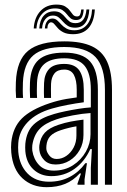

<svg xmlns="http://www.w3.org/2000/svg" viewBox="-20 -786 542 817"><path d="M426.5 0V-404Q426.5 -500.5 386.5 -543.2Q346.5 -586 253.5 -586Q163.2 -586 122 -550.6Q80.8 -515.2 77.5 -434.8Q77 -419.5 76.9 -402.8Q76.8 -386 78.2 -369.2H48.5Q47 -387 46.9 -401.4Q46.8 -415.8 47.5 -436Q51.2 -530.2 99.9 -570.1Q148.5 -610 253.5 -610Q326.2 -610 370.9 -589.1Q415.5 -568.2 436 -523Q456.5 -477.8 456.5 -404V0ZM209 -60Q255.2 -60 290.4 -82.6Q325.5 -105.2 345.4 -140.8Q365.2 -176.2 365.2 -214.8V-305Q332 -303 289.5 -295Q247 -287 220 -278Q171.2 -261.8 147.6 -236.2Q124 -210.8 117.5 -168.2Q116.8 -163.5 116.9 -155.9Q117 -148.2 117.5 -144.8Q123.2 -108.5 145.8 -84.2Q168.2 -60 209 -60ZM216.8 -86Q186.2 -86 168.2 -104.5Q150.2 -123 147.5 -147.2Q146.8 -154.2 146.9 -159.1Q147 -164 147.5 -168Q151.8 -200.5 170.6 -221.2Q189.5 -242 229.2 -255Q256.5 -264 280.6 -268.6Q304.8 -273.2 335.2 -277V-212Q335.2 -176.5 319.1 -147.9Q303 -119.2 276.1 -102.6Q249.2 -86 216.8 -86ZM221.2 -109.5Q243 -109.5 262.1 -122.5Q281.2 -135.5 293.2 -158Q305.2 -180.5 305.2 -209.2V-248.5Q289.8 -246 273 -241.9Q256.2 -237.8 238.5 -232Q208.2 -222 194 -206.8Q179.8 -191.5 177.5 -166.2Q176.8 -159.2 177 -155.8Q177.2 -152.2 177.5 -149.5Q179.2 -137.5 190.5 -123.5Q201.8 -109.5 221.2 -109.5ZM178.8 10.5Q116.2 10.5 75.4 -27.5Q34.5 -65.5 28 -137Q27 -148.5 27 -159.2Q27 -170 28 -180Q34.5 -243.5 73 -281.9Q111.5 -320.2 191.2 -346.8Q209.8 -353 226.5 -357.2Q243.2 -361.5 262.4 -364.9Q281.5 -368.2 306.5 -371.5V-404.2Q306.5 -444.8 294.4 -467.4Q282.2 -490 253.5 -490Q224.8 -490 211.6 -473.4Q198.5 -456.8 197.2 -429.5Q197 -424.2 196.8 -406Q196.5 -387.8 197.2 -369.2H167.5Q166.5 -391.5 166.9 -406.9Q167.2 -422.2 167.5 -432.8Q169 -470.2 188.6 -492.1Q208.2 -514 253.5 -514Q298.2 -514 317.4 -486.4Q336.5 -458.8 336.5 -404.2V-350.8Q303.2 -346.5 267.4 -339.6Q231.5 -332.8 201 -324Q134.8 -305 98 -266.5Q61.2 -228 57.8 -177.2Q57.2 -169.8 57.1 -158.8Q57 -147.8 57.8 -139.8Q62.8 -83.2 97 -48Q131.2 -12.8 188.5 -12.8Q238 -12.8 276.9 -33.2Q315.8 -53.8 343.2 -91.5H350L339.8 -22.5V0H310L309.5 -4L324.8 -48H319.2Q292 -17.8 257.4 -3.6Q222.8 10.5 178.8 10.5ZM366.5 0.2V-72L371 -151.5H364.2Q340 -98 296.6 -67.1Q253.2 -36.2 197.8 -36.5Q152.5 -36.8 122.2 -65.1Q92 -93.5 87.8 -142.2Q87.2 -148.5 87.2 -158.6Q87.2 -168.8 87.8 -174.5Q93 -227.5 123.1 -256Q153.2 -284.5 210.5 -301Q229 -306.5 256.8 -312.4Q284.5 -318.2 313.9 -322.9Q343.2 -327.5 366.5 -329V-404Q366.5 -472.8 340.5 -505.4Q314.5 -538 253.5 -538Q196.2 -538 168 -513.2Q139.8 -488.5 137.5 -433.5Q137 -419 136.8 -403Q136.5 -387 137.8 -369.2H108Q106.8 -388.5 106.9 -404.4Q107 -420.2 107.5 -434Q110.2 -501.2 144.6 -531.6Q179 -562 253.5 -562Q330.5 -562 363.5 -524.2Q396.5 -486.5 396.5 -404V0.2ZM123.5 -664.8Q126.2 -711 151.9 -738.8Q177.5 -766.5 220 -766.5Q244 -766.5 256.8 -758.9Q269.5 -751.2 276.8 -741.2Q284 -731.2 290.4 -723.6Q296.8 -716 308 -716Q317 -716 320.5 -722.9Q324 -729.8 325.8 -745.8H336.2Q334.5 -722.2 327.5 -711.5Q320.5 -700.8 304.2 -700.8Q289 -700.8 280.4 -708.2Q271.8 -715.8 264.4 -725.5Q257 -735.2 245.9 -742.8Q234.8 -750.2 214.5 -750.2Q180 -750.2 158.6 -726.4Q137.2 -702.5 135.2 -664.8ZM147 -664.8Q149.5 -700.8 166.2 -719.2Q183 -737.8 209.5 -737.8Q228.2 -737.8 239 -730.1Q249.8 -722.5 257.6 -712.6Q265.5 -702.8 275.1 -695.1Q284.8 -687.5 301.5 -687.5Q322.2 -687.5 333.8 -701.9Q345.2 -716.2 348 -745.8H360Q357.8 -707.2 342.6 -687.8Q327.5 -668.2 299.8 -668.2Q280.2 -668.2 268.4 -676Q256.5 -683.8 247.8 -694Q239 -704.2 229.5 -712Q220 -719.8 205 -719.8Q185.2 -719.8 172.8 -704.4Q160.2 -689 159 -664.8ZM170.8 -664.8Q172.2 -684.8 180.8 -696Q189.2 -707.2 202.8 -707.2Q214.5 -707.2 223 -699.8Q231.5 -692.2 240.5 -682.2Q249.5 -672.2 262.5 -664.8Q275.5 -657.2 296.2 -657.2Q331 -657.2 350.5 -681.2Q370 -705.2 371.8 -745.8H383.5Q380.8 -694.8 357.4 -667.6Q334 -640.5 290.8 -640.5Q265.8 -640.5 250.5 -648.1Q235.2 -655.8 226.4 -665.8Q217.5 -675.8 211.1 -683.4Q204.8 -691 197.2 -691Q190.8 -691 186.2 -684Q181.8 -677 181.5 -664.8Z"/></svg>

Font: Big Shoulders Inline Text Thin Black
Style: Regular
Weight: 900
Version: Version 2.002